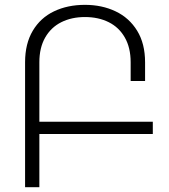

<svg xmlns="http://www.w3.org/2000/svg" viewBox="-20 -780 704 800"><path d="M616.7 -221.7H144V0H84.5V-520.5Q84.5 -598.1 116.7 -652.1Q148.9 -706.1 205.3 -732.9Q261.7 -759.8 334 -759.8Q404.8 -759.8 461.7 -732.7Q518.6 -705.6 551.5 -651.9Q584.5 -598.1 584.5 -520.5V-442.4H524.4V-520.5Q524.4 -581.1 500.2 -623.5Q476.1 -666 433.1 -687.5Q390.1 -709 334 -709Q278.3 -709 235.4 -687.5Q192.4 -666 168.2 -623.5Q144 -581.1 144 -520.5V-272.9H616.7Z"/></svg>

Font: Mardoto Light
Style: Regular
Weight: 400
Designer: Christian Robertson, Vahan Hovhannisyan
Foundry: Google
Version: Version 1.000